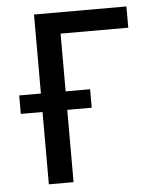

<svg xmlns="http://www.w3.org/2000/svg" viewBox="-53 -781 705 828"><g transform="rotate(-5 300.0 -367.5)"><path d="M125 0V-313H31V-393H125V-735H525V-643H232V-393H338V-313H232V0Z"/></g></svg>

Font: Iosevka Custom SmBdEx
Style: Regular
Weight: 600
Width: 7
Monospace: yes
Designer: Belleve Invis
Foundry: Belleve Invis
Version: Version 11.2.4; ttfautohint (v1.8.4)